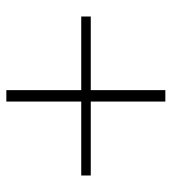

<svg xmlns="http://www.w3.org/2000/svg" viewBox="12 -658 541 605"><g transform="rotate(-90 282.5 -355.5)"><path d="M301 -370H533V-340H301V-105H265V-340H32V-370H265V-606H301Z"/></g></svg>

Font: Playfair Display SC Black
Style: Regular
Weight: 900
Designer: Claus Eggers Sørensen
Foundry: Claus Eggers Sørensen
Version: Version 1.200; ttfautohint (v1.6)